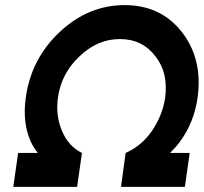

<svg xmlns="http://www.w3.org/2000/svg" viewBox="-20 -732 798 752"><path d="M468 -712Q325 -712 212 -605Q102 -501 81 -350Q67 -251 101 -176Q107 -164 113.5 -153.5Q120 -143 128 -133H51L32 0H282L301 -133Q248 -159 223 -219Q197 -279 207 -350Q220 -444 291 -511Q362 -579 449 -579Q538 -579 589 -511Q615 -478 624 -438Q633 -398 627 -350Q617 -281 575 -219Q554 -189 528 -167.5Q502 -146 472 -133L454 0H704L723 -133H646Q656 -143 665.5 -153.5Q675 -164 684 -176Q740 -251 754 -350Q775 -505 688 -612Q606 -712 468 -712Z"/></svg>

Font: Unageo
Style: Bold-Italic
Weight: 700
Designer: Richard Sepsi
Foundry: Richard Sepsi
Version: Version 2.000